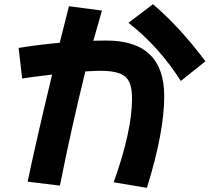

<svg xmlns="http://www.w3.org/2000/svg" viewBox="-20 -843 1040 926"><path d="M970.7 -547.4 852.1 -452.6Q744.1 -621.1 599.6 -732.9L717.8 -822.8Q847.7 -711.9 970.7 -547.4ZM471.7 -792Q458 -746.1 430.2 -646.5Q463.9 -647.5 492.7 -647.5Q772 -647.5 772 -379.4Q772.5 -207 688.5 63L528.3 36.1Q617.2 -212.4 616.7 -368.2Q617.2 -446.3 583.5 -473.6Q549.8 -502 462.4 -501.5Q442.9 -501.5 391.6 -498.5Q323.2 -221.2 269 52.2L113.3 33.2Q154.8 -165 231.4 -483.4Q132.3 -471.7 86.9 -464.4L69.8 -611.8Q161.1 -627 268.1 -636.7L312.5 -813Z"/></svg>

Font: Droid Sans
Style: Regular
Weight: 400
Foundry: Ascender Corporation
Version: Version 1.00 build 114